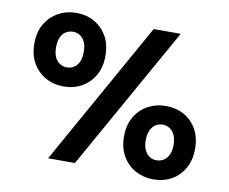

<svg xmlns="http://www.w3.org/2000/svg" viewBox="-79 -812 1103 923"><g transform="rotate(10 472.5 -350.0)"><path d="M209 0 601 -700H733L340 0ZM724 12Q676 12 636.5 -9.5Q597 -31 573.5 -71.5Q550 -112 550 -167Q550 -223 573.5 -263Q597 -303 636.5 -324.5Q676 -346 724 -346Q774 -346 812.5 -324.5Q851 -303 874 -263Q897 -223 897 -167Q897 -112 874 -71.5Q851 -31 812 -9.5Q773 12 724 12ZM723 -81Q743 -81 758.5 -91Q774 -101 783 -120Q792 -139 792 -167Q792 -196 783 -215.5Q774 -235 758.5 -245Q743 -255 724 -255Q705 -255 689.5 -245Q674 -235 665 -215.5Q656 -196 656 -167Q656 -139 665 -120Q674 -101 689 -91Q704 -81 723 -81ZM222 -353Q173 -353 133.5 -375Q94 -397 71 -437Q48 -477 48 -532Q48 -589 71.5 -628.5Q95 -668 134.5 -690Q174 -712 223 -712Q272 -712 310.5 -690Q349 -668 372 -628.5Q395 -589 395 -532Q395 -477 372 -437Q349 -397 310 -375Q271 -353 222 -353ZM222 -446Q241 -446 256.5 -456Q272 -466 280.5 -485Q289 -504 289 -532Q289 -562 280.5 -581Q272 -600 256.5 -610Q241 -620 222 -620Q203 -620 187 -610Q171 -600 162.5 -580.5Q154 -561 154 -532Q154 -504 162.5 -485Q171 -466 187 -456Q203 -446 222 -446Z"/></g></svg>

Font: DM Sans 9pt
Style: Bold
Weight: 700
Designer: Colophon Foundry, Jonny Pinhorn
Foundry: Colophon Foundry
Version: Version 4.004;gftools[0.9.30]